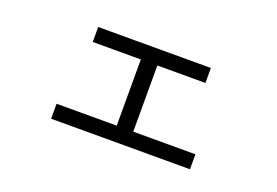

<svg xmlns="http://www.w3.org/2000/svg" viewBox="-67 -679 1135 788"><g transform="rotate(20 500.0 -285.0)"><path d="M196.3 -75.2Q196.3 -91.8 196.3 -140.6Q261.7 -140.6 459 -140.6Q459 -212.9 459 -429.7Q406.2 -429.7 249 -429.7Q249 -446.3 249 -495.1Q372.1 -495.1 741.2 -495.1Q741.2 -478.5 741.2 -429.7Q688.5 -429.7 531.2 -429.7Q531.2 -357.4 531.2 -140.6Q599.6 -140.6 802.7 -140.6Q802.7 -124 802.7 -75.2Q651.4 -75.2 196.3 -75.2Z"/></g></svg>

Font: Gothic A1
Style: Regular
Weight: 400
Designer: HanYang I&C Co.,Ltd.
Version: Version 2.50